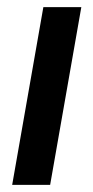

<svg xmlns="http://www.w3.org/2000/svg" viewBox="-20 -516 261 536"><path d="M14 0 101 -496H207L120 0Z"/></svg>

Font: Rethink Sans Medium
Style: Italic
Weight: 500
Italic angle: -10°
Designer: The Rethink Sans project authors (Hans Thiessen). DM Sans designed by Colophon Foundry.
Foundry: Rethink Communications LLC
Version: Version 1.001